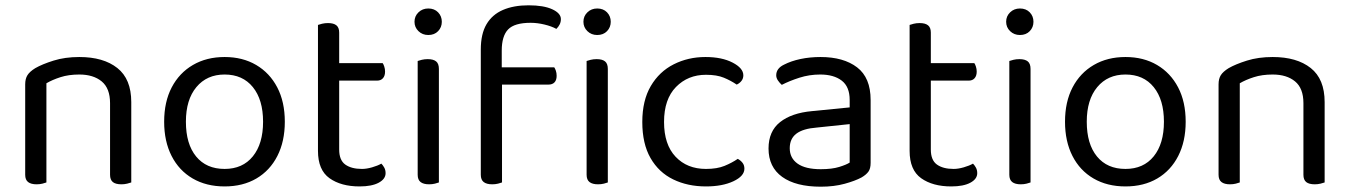

<svg xmlns="http://www.w3.org/2000/svg" viewBox="-20 -690 5090 724"><path d="M475 -305V-203H395V-301Q395 -357 363.5 -383Q332 -409 279 -409Q239 -409 208 -399Q177 -389 155 -376V-203H75V-372Q75 -393 83.5 -406.5Q92 -420 113 -433Q139 -448 182 -461.5Q225 -475 279 -475Q370 -475 422.5 -433.5Q475 -392 475 -305ZM75 -258H155V-2Q150 0 140 2.5Q130 5 118 5Q97 5 86 -3.5Q75 -12 75 -31ZM395 -258H475V-2Q470 0 459.5 2.5Q449 5 438 5Q416 5 405.5 -3.5Q395 -12 395 -31Z M1054 -231Q1054 -157 1026 -102Q998 -47 947 -17Q896 13 827 13Q758 13 706.5 -17Q655 -47 627 -102Q599 -157 599 -231Q599 -306 627.5 -360.5Q656 -415 707.5 -445Q759 -475 827 -475Q895 -475 946 -445Q997 -415 1025.5 -360.5Q1054 -306 1054 -231ZM827 -409Q760 -409 720.5 -361.5Q681 -314 681 -231Q681 -147 719.5 -100Q758 -53 827 -53Q895 -53 933.5 -100.5Q972 -148 972 -231Q972 -314 933.5 -361.5Q895 -409 827 -409Z M1179 -264H1259V-126Q1259 -86 1282 -69.5Q1305 -53 1345 -53Q1362 -53 1383 -59Q1404 -65 1418 -73Q1424 -67 1429 -58Q1434 -49 1434 -37Q1434 -15 1408 -1Q1382 13 1336 13Q1266 13 1222.5 -18Q1179 -49 1179 -121ZM1220 -386V-452H1423Q1426 -448 1429 -439Q1432 -430 1432 -420Q1432 -404 1424 -395Q1416 -386 1402 -386ZM1259 -234H1179V-596Q1184 -598 1194.5 -600.5Q1205 -603 1217 -603Q1238 -603 1248.5 -594.5Q1259 -586 1259 -567Z M1543 -608Q1543 -629 1558 -643.5Q1573 -658 1595 -658Q1618 -658 1632 -643.5Q1646 -629 1646 -608Q1646 -587 1632 -572.5Q1618 -558 1595 -558Q1573 -558 1558 -572.5Q1543 -587 1543 -608ZM1555 -264H1635V-2Q1630 0 1620 2.5Q1610 5 1598 5Q1577 5 1566 -3.5Q1555 -12 1555 -31ZM1635 -225H1555V-460Q1560 -462 1570.5 -464.5Q1581 -467 1593 -467Q1614 -467 1624.5 -458.5Q1635 -450 1635 -430Z M1858 -371V-436H2070Q2073 -432 2076 -423.5Q2079 -415 2079 -404Q2079 -388 2071 -379.5Q2063 -371 2048 -371ZM1872 -499V-382H1793V-503Q1793 -562 1814.5 -598.5Q1836 -635 1876.5 -652.5Q1917 -670 1973 -670Q2030 -670 2062.5 -655Q2095 -640 2095 -618Q2095 -607 2090.5 -598Q2086 -589 2078 -581Q2060 -591 2033 -597.5Q2006 -604 1981 -604Q1920 -604 1896 -579Q1872 -554 1872 -499ZM1793 -426H1873V-2Q1868 0 1858 2.5Q1848 5 1836 5Q1815 5 1804 -3.5Q1793 -12 1793 -31ZM2180 -608Q2180 -629 2195 -643.5Q2210 -658 2232 -658Q2255 -658 2269 -643.5Q2283 -629 2283 -608Q2283 -587 2269 -572.5Q2255 -558 2232 -558Q2210 -558 2195 -572.5Q2180 -587 2180 -608ZM2192 -264H2272V-2Q2267 0 2257 2.5Q2247 5 2235 5Q2214 5 2203 -3.5Q2192 -12 2192 -31ZM2272 -225H2192V-460Q2197 -462 2207.5 -464.5Q2218 -467 2230 -467Q2251 -467 2261.5 -458.5Q2272 -450 2272 -430Z M2642 -408Q2574 -408 2529 -362Q2484 -316 2484 -230Q2484 -145 2527.5 -99Q2571 -53 2642 -53Q2684 -53 2712 -64.5Q2740 -76 2762 -91Q2773 -85 2780 -76Q2787 -67 2787 -54Q2787 -26 2745.5 -6.5Q2704 13 2642 13Q2573 13 2518.5 -13.5Q2464 -40 2433 -94Q2402 -148 2402 -230Q2402 -311 2434 -365.5Q2466 -420 2520.5 -447.5Q2575 -475 2640 -475Q2702 -475 2742.5 -454Q2783 -433 2783 -406Q2783 -394 2776 -385Q2769 -376 2758 -371Q2736 -386 2709.5 -397Q2683 -408 2642 -408Z M3075 -52Q3117 -52 3144.5 -60.5Q3172 -69 3184 -77V-222L3060 -209Q3008 -205 2983 -186Q2958 -167 2958 -131Q2958 -94 2987.5 -73Q3017 -52 3075 -52ZM3074 -475Q3161 -475 3212 -436Q3263 -397 3263 -313V-76Q3263 -54 3254.5 -42.5Q3246 -31 3229 -21Q3205 -8 3165 3Q3125 14 3075 14Q2981 14 2929.5 -23Q2878 -60 2878 -130Q2878 -195 2921.5 -229.5Q2965 -264 3042 -271L3184 -285V-313Q3184 -363 3154 -386Q3124 -409 3073 -409Q3032 -409 2994.5 -397Q2957 -385 2928 -370Q2920 -377 2913.5 -386.5Q2907 -396 2907 -406Q2907 -432 2936 -446Q2963 -460 2998.5 -467.5Q3034 -475 3074 -475Z M3410 -264H3490V-126Q3490 -86 3513 -69.5Q3536 -53 3576 -53Q3593 -53 3614 -59Q3635 -65 3649 -73Q3655 -67 3660 -58Q3665 -49 3665 -37Q3665 -15 3639 -1Q3613 13 3567 13Q3497 13 3453.5 -18Q3410 -49 3410 -121ZM3451 -386V-452H3654Q3657 -448 3660 -439Q3663 -430 3663 -420Q3663 -404 3655 -395Q3647 -386 3633 -386ZM3490 -234H3410V-596Q3415 -598 3425.5 -600.5Q3436 -603 3448 -603Q3469 -603 3479.5 -594.5Q3490 -586 3490 -567Z M3774 -608Q3774 -629 3789 -643.5Q3804 -658 3826 -658Q3849 -658 3863 -643.5Q3877 -629 3877 -608Q3877 -587 3863 -572.5Q3849 -558 3826 -558Q3804 -558 3789 -572.5Q3774 -587 3774 -608ZM3786 -264H3866V-2Q3861 0 3851 2.5Q3841 5 3829 5Q3808 5 3797 -3.5Q3786 -12 3786 -31ZM3866 -225H3786V-460Q3791 -462 3801.5 -464.5Q3812 -467 3824 -467Q3845 -467 3855.5 -458.5Q3866 -450 3866 -430Z M4451 -231Q4451 -157 4423 -102Q4395 -47 4344 -17Q4293 13 4224 13Q4155 13 4103.5 -17Q4052 -47 4024 -102Q3996 -157 3996 -231Q3996 -306 4024.5 -360.5Q4053 -415 4104.5 -445Q4156 -475 4224 -475Q4292 -475 4343 -445Q4394 -415 4422.5 -360.5Q4451 -306 4451 -231ZM4224 -409Q4157 -409 4117.5 -361.5Q4078 -314 4078 -231Q4078 -147 4116.5 -100Q4155 -53 4224 -53Q4292 -53 4330.5 -100.5Q4369 -148 4369 -231Q4369 -314 4330.5 -361.5Q4292 -409 4224 -409Z M4975 -305V-203H4895V-301Q4895 -357 4863.5 -383Q4832 -409 4779 -409Q4739 -409 4708 -399Q4677 -389 4655 -376V-203H4575V-372Q4575 -393 4583.5 -406.5Q4592 -420 4613 -433Q4639 -448 4682 -461.5Q4725 -475 4779 -475Q4870 -475 4922.5 -433.5Q4975 -392 4975 -305ZM4575 -258H4655V-2Q4650 0 4640 2.5Q4630 5 4618 5Q4597 5 4586 -3.5Q4575 -12 4575 -31ZM4895 -258H4975V-2Q4970 0 4959.5 2.5Q4949 5 4938 5Q4916 5 4905.5 -3.5Q4895 -12 4895 -31Z"/></svg>

Font: Baloo Bhaijaan 2
Style: Regular
Weight: 400
Designer: Sanskriti Dholi, Noopur Datye and Ek Type
Foundry: Ek Type
Version: Version 1.701